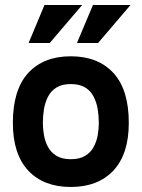

<svg xmlns="http://www.w3.org/2000/svg" viewBox="-20 -734 564 764"><path d="M157 -714H306.8L177.8 -562.8H93.8ZM349.8 -714H499.2L370.2 -562.8H286.2ZM31.2 -245Q31.2 -377 92.2 -443.5Q153.2 -510 261.8 -510Q370.2 -510 431.4 -443.5Q492.5 -377 492.5 -245Q492.5 -121 431.4 -55.5Q370.2 10 261.8 10Q153.2 10 92.2 -55.5Q31.2 -121 31.2 -245ZM261.8 -100.5Q296.8 -100.5 318.8 -113.9Q340.8 -127.2 352.5 -148.9Q364.2 -170.5 368.8 -196Q373.2 -221.5 373.2 -245Q373.2 -272.5 368.8 -299.6Q364.2 -326.8 352.5 -349.6Q340.8 -372.5 318.8 -386Q296.8 -399.5 261.8 -399.5Q227 -399.5 205 -386Q183 -372.5 171.2 -349.6Q159.5 -326.8 155 -299.6Q150.5 -272.5 150.5 -245Q150.5 -221.5 155 -196Q159.5 -170.5 171.2 -148.9Q183 -127.2 205 -113.9Q227 -100.5 261.8 -100.5Z"/></svg>

Font: Haskoy
Style: Regular
Weight: 400
Designer: Ertekin Erdin
Foundry: Ertekin Erdin
Version: Version 1.500